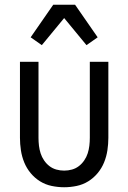

<svg xmlns="http://www.w3.org/2000/svg" viewBox="-20 -780 540 808"><path d="M250 8Q224 8 197.5 2.5Q171 -3 148.5 -17Q126 -31 109 -51.5Q92 -72 82 -96.5Q72 -121 68 -147.5Q64 -174 64 -200V-520H142V-200Q142 -183 144 -166.5Q146 -150 151 -134.5Q156 -119 165.5 -105Q175 -91 188 -81Q201 -71 217 -66.5Q233 -62 250 -62Q267 -62 283 -66.5Q299 -71 312 -81Q325 -91 334.5 -105Q344 -119 349 -134.5Q354 -150 356 -166.5Q358 -183 358 -200V-520H436V-200Q436 -174 432 -147.5Q428 -121 418 -96.5Q408 -72 391 -51.5Q374 -31 351.5 -17Q329 -3 302.5 2.5Q276 8 250 8ZM156 -590 109 -623 204 -760H296L391 -623L344 -590L250 -704Z"/></svg>

Font: HulyMono
Style: Regular
Weight: 400
Monospace: yes
Designer: Belleve Invis
Foundry: Belleve Invis
Version: Version 33.2.5; ttfautohint (v1.8.4)